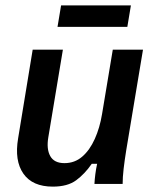

<svg xmlns="http://www.w3.org/2000/svg" viewBox="-20 -685 578 715"><path d="M176.7 10Q100.8 10 67.1 -38.3Q33.3 -86.7 47.5 -170L101.7 -500H214.2L160 -174.2Q152.5 -130 167.1 -103.8Q181.7 -77.5 220 -77.5Q258.3 -77.5 286.2 -101.7Q314.2 -125.8 332.9 -167.5Q351.7 -209.2 360 -260L400 -500H512.5L450 -125Q444.2 -89.2 440.4 -56.7Q436.7 -24.2 436.7 0H331.7Q332.5 -16.7 335 -36.2Q337.5 -55.8 341.7 -75H321.7Q295.8 -37.5 263.8 -13.8Q231.7 10 176.7 10ZM194.2 -585 207.5 -665H467.5L454.2 -585Z"/></svg>

Font: Familjen Grotesk GF Medium
Style: Italic
Weight: 500
Designer: Anders Wikstroem, Jonas Baeckman, Matilda Gysing, Kristian Moeller
Foundry: Familjen STHML AB
Version: Version 2.000; Beta; Release 4; Build 6